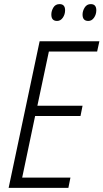

<svg xmlns="http://www.w3.org/2000/svg" viewBox="-20 -915 504 935"><path d="M22 0 173 -714H464L453 -664H218L162 -400H382L372 -350H151L88 -50H323L313 0ZM258 -813Q275 -813 286 -829Q297 -845 297 -865Q297 -895 270 -895Q250 -895 240 -878.5Q230 -862 230 -844Q230 -813 258 -813ZM410 -813Q427 -813 438 -829Q449 -845 449 -865Q449 -895 422 -895Q403 -895 392.5 -878.5Q382 -862 382 -844Q382 -813 410 -813Z"/></svg>

Font: Noto Sans Display SemiCondensed Light
Style: Italic
Weight: 300
Width: 4
Italic angle: -12°
Designer: Monotype Design Team
Foundry: Monotype Imaging Inc.
Version: Version 1.900